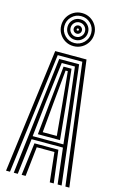

<svg xmlns="http://www.w3.org/2000/svg" viewBox="-156 -1136 748 1198"><g transform="rotate(15 218.0 -536.5)"><path d="M13.6 0 116.9 -800H319.1L422.4 0H397L297.4 -779.7H138.6L39 0ZM114.3 0 140.7 -210.7H295.3L321.7 0H296L275.2 -190.6H160.8L140 0ZM63.5 0 153.7 -759.1H282.3L372.5 0H346.7L319.3 -230.9H116.7L89.3 0ZM118.3 -251H316.9L292 -477.4L260.6 -738.8H175.4L143.2 -477.4ZM146.5 -271.1 167.2 -477.4 192.3 -719.9H243.7L269.6 -477.4L289.5 -271.1ZM172.5 -291.2H263.5L246.5 -477.4L225.2 -699.4H210.8L189.6 -477.4ZM218.2 -859.3Q188.7 -859.3 164.4 -873.6Q140.1 -887.9 125.8 -912.3Q111.5 -936.6 111.5 -966Q111.5 -995.8 125.8 -1019.9Q140.1 -1044.1 164.4 -1058.5Q188.7 -1072.8 218.2 -1072.8Q247.9 -1072.8 272.1 -1058.5Q296.3 -1044.1 310.6 -1019.9Q325 -995.7 325 -966Q325 -936.6 310.6 -912.3Q296.3 -887.9 272.1 -873.6Q247.9 -859.3 218.2 -859.3ZM218.2 -879.5Q254.3 -879.5 279.6 -904.8Q304.8 -930.2 304.8 -966Q304.8 -1002.2 279.6 -1027.4Q254.3 -1052.7 218.2 -1052.7Q182.3 -1052.7 157 -1027.4Q131.6 -1002.2 131.6 -966Q131.6 -930.2 157 -904.8Q182.3 -879.5 218.2 -879.5ZM218.2 -899.6Q190.4 -899.6 171.1 -918.9Q151.8 -938.3 151.8 -966.1Q151.8 -993.8 171.1 -1013.2Q190.4 -1032.5 218.2 -1032.5Q246 -1032.5 265.4 -1013.2Q284.7 -993.8 284.7 -966.1Q284.7 -938.3 265.4 -918.9Q246 -899.6 218.2 -899.6ZM218.2 -919.7Q237.5 -919.7 251.1 -933.3Q264.6 -946.9 264.6 -966Q264.6 -985.4 251.1 -998.9Q237.5 -1012.4 218.2 -1012.4Q199.1 -1012.4 185.5 -998.9Q171.9 -985.4 171.9 -966Q171.9 -946.9 185.5 -933.3Q199.1 -919.7 218.2 -919.7ZM218.2 -939.8Q207.3 -939.8 199.6 -947.5Q192 -955.1 192 -966.1Q192 -977 199.6 -984.7Q207.3 -992.3 218.3 -992.3Q229.2 -992.3 236.8 -984.7Q244.5 -977 244.5 -966Q244.5 -955.1 236.8 -947.5Q229.2 -939.8 218.2 -939.8ZM218.2 -959.2Q225.1 -959.2 225.1 -966.1Q225.1 -973 218.2 -973Q211.3 -973 211.3 -966.1Q211.3 -959.2 218.2 -959.2Z"/></g></svg>

Font: Big Shoulders Inline Display SC Thin
Style: Regular
Weight: 100
Designer: Patric King
Foundry: XO Type Co
Version: Version 2.002